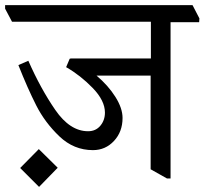

<svg xmlns="http://www.w3.org/2000/svg" viewBox="-51 -665 801 752"><path d="M0 0ZM729 -578H617V34H603L539 -2V-369H327Q373 -330 401 -285.5Q429 -241 429 -203Q429 -149 395.5 -113Q362 -77 313 -77Q238 -77 181.5 -131Q125 -185 91 -252Q57 -319 21 -410L60 -427Q108 -318 165.5 -234.5Q223 -151 294 -151Q324 -151 342 -172.5Q360 -194 360 -224Q360 -271 312 -320.5Q264 -370 208 -402L222 -435H225L224 -436H540V-580H-4L-31 -631V-645H703L730 -593ZM175 -8 102 67 28 -7 101 -81Z"/></svg>

Font: Martel
Style: Regular
Weight: 400
Designer: Dan Reynolds
Foundry: Dan Reynolds
Version: Version 1.001; ttfautohint (v1.1) -l 5 -r 5 -G 72 -x 0 -D la